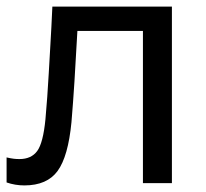

<svg xmlns="http://www.w3.org/2000/svg" viewBox="-20 -556 627 583"><path d="M54 7Q26 7 0 -2V-78Q13 -75 21.5 -74Q30 -73 39 -73Q75 -73 93 -97.5Q111 -122 118 -194Q121 -229 123.5 -262Q126 -295 128 -333Q130 -371 133 -420Q136 -469 139 -536H502V0H414V-462H215Q210 -371 206 -307.5Q202 -244 197 -185Q187 -81 155 -37Q123 7 54 7Z"/></svg>

Font: Noto Sans Historical
Style: Regular
Weight: 400
Designer: Monotype Design Team
Foundry: Monotype Imaging Inc.
Version: Version 2.013; ttfautohint (v1.8.4.7-5d5b)